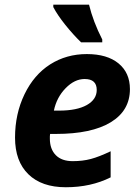

<svg xmlns="http://www.w3.org/2000/svg" viewBox="-20 -786 597 816"><path d="M259.8 9.8C330.7 9.8 394.2 -4.2 450.2 -32.2V-143.1C417.3 -127.4 389.3 -116.5 366.2 -110.4C343.1 -104.2 317.4 -101.1 289.1 -101.1C257.8 -101.1 233.8 -109.6 217 -126.7C200.3 -143.8 191.9 -167.2 191.9 -196.8V-206.5L192.9 -216.8H217.8C318.7 -216.8 396.3 -233.3 450.7 -266.4C505 -299.4 532.2 -346.4 532.2 -407.2C532.2 -453.5 516.1 -489.8 483.9 -516.4C451.7 -542.9 406.7 -556.2 349.1 -556.2C291.2 -556.2 239.3 -541.6 193.4 -512.5C147.5 -483.3 111.1 -441 84.2 -385.5C57.4 -330 43.9 -268.6 43.9 -201.2C43.9 -134.1 62.8 -82.2 100.6 -45.4C138.3 -8.6 191.4 9.8 259.8 9.8ZM339.8 -450.2C374 -450.2 391.1 -434.7 391.1 -403.8C391.1 -376.8 377 -355.4 348.9 -339.6C320.7 -323.8 281.4 -315.9 231 -315.9H209C216.8 -353.4 233.4 -385.1 258.8 -411.1C284.2 -437.2 311.2 -450.2 339.8 -450.2ZM414.6 -606V-618.2C388.8 -668.6 370.1 -717.9 358.4 -766.1H206.5V-755.9C218.3 -733.4 235.1 -708.4 257.1 -680.9C279.1 -653.4 301.6 -628.4 324.7 -606Z"/></svg>

Font: OpenSans
Style: Bold Italic
Weight: 700
Italic angle: -12°
Foundry: Ascender Corporation
Version: Version 1.10; ttfautohint (v1.2) -l 8 -r 50 -G 200 -x 14 -D 